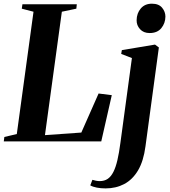

<svg xmlns="http://www.w3.org/2000/svg" viewBox="-36 -766 921 1040"><path d="M-15.5 0 -12.5 -24 55 -40 145.5 -702.5 82 -719 85.5 -743H380L377.5 -719L299 -702.5L207.5 -34L404.5 -48L498 -259.5L569.5 -250.5L512.5 0ZM752 26.5Q741.5 106.5 711.8 156.8Q682 207 637 230.8Q592 254.5 536 254.5Q510 254.5 488.2 250.2Q466.5 246 453 238L464.5 208Q473.5 211 484.2 213Q495 215 504 215Q529.5 215 547.5 202.8Q565.5 190.5 578.2 165.2Q591 140 600 101.2Q609 62.5 616 9L678.5 -451.5L620.5 -474L624 -494.5L803.5 -524.5L824.5 -509ZM774.5 -587Q741.5 -587 722.5 -608Q703.5 -629 704 -656.5Q704.5 -694 726.5 -720Q748.5 -746 787 -746Q824 -746 842 -724.2Q860 -702.5 860 -676Q859.5 -640 837.8 -613.5Q816 -587 774.5 -587Z"/></svg>

Font: Merriweather 120pt
Style: Bold Italic
Weight: 700
Italic angle: -7.8°
Version: Version 2.101